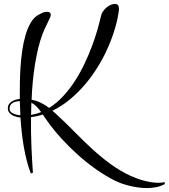

<svg xmlns="http://www.w3.org/2000/svg" viewBox="-20 -731 873 994"><path d="M242.7 -653.8Q242.7 -649.4 241 -645Q239.3 -640.6 237.3 -636.2Q228.5 -615.7 218.5 -596.2Q208.5 -576.7 200.7 -556.2Q187.5 -522 178 -482.4Q168.5 -442.9 161.4 -399.4Q154.3 -356 149.9 -309.6Q145.5 -263.2 143.6 -214.8Q169.9 -209.5 191.9 -198.7Q213.9 -188 234.4 -172.4Q273.4 -196.8 306.6 -232.7Q339.8 -268.6 367.4 -311Q395 -353.5 417 -399.9Q439 -446.3 455.8 -491.2Q472.7 -536.1 484.4 -577.1Q496.1 -618.2 503.4 -649.9Q505.4 -660.6 512.7 -671.4Q520 -682.1 530 -690.9Q540 -699.7 551.8 -705.3Q563.5 -710.9 574.7 -710.9Q585.9 -710.9 590.8 -704.3Q595.7 -697.8 595.7 -687V-680.2Q590.3 -634.8 575.7 -585Q561 -535.2 538.8 -484.6Q516.6 -434.1 486.6 -385.3Q456.5 -336.4 420.2 -293.7Q383.8 -251 341.3 -215.8Q298.8 -180.7 251.5 -157.7Q261.2 -149.4 270.8 -140.6Q280.3 -131.8 290.5 -122.1Q334 -81.1 375.7 -38.6Q417.5 3.9 461.4 43.9Q505.4 84 553.2 118.9Q601.1 153.8 656.7 179.7Q671.4 186.5 689.5 193.1Q707.5 199.7 726.6 204.6Q745.6 209.5 764.4 212.4Q783.2 215.3 799.3 215.3Q807.6 215.3 815.4 214.6Q823.2 213.9 831.5 211.4L833.5 221.7Q812.5 233.4 788.6 238Q764.6 242.7 739.7 242.7Q720.7 242.7 699.2 240Q677.7 237.3 655.8 232.2Q633.8 227.1 613 220Q592.3 212.9 575.7 204.6Q525.9 179.7 477.8 145.8Q429.7 111.8 385.3 72.3Q340.8 32.7 301 -10.7Q261.2 -54.2 228.5 -99.1Q221.7 -108.4 215.1 -118.2Q208.5 -127.9 201.7 -137.7Q172.4 -128.4 140.6 -124.5Q139.6 -48.8 142.6 23.9Q145.5 96.7 150.4 163.1L139.6 167Q127.4 135.3 118.4 100.1Q109.4 64.9 103 27.8Q96.7 -9.3 92.5 -47.1Q88.4 -85 85.9 -122.6Q74.7 -123.5 63.2 -126.7Q51.8 -129.9 42.2 -135.5Q32.7 -141.1 26.6 -149.9Q20.5 -158.7 20.5 -170.9Q20.5 -182.6 26.1 -191.2Q31.7 -199.7 40.8 -205.6Q49.8 -211.4 60.8 -214.6Q71.8 -217.8 82.5 -218.8V-246.1Q82.5 -270 83 -306.2Q83.5 -342.3 86.2 -383.8Q88.9 -425.3 95 -468.3Q101.1 -511.2 112.1 -548.8Q123 -586.4 139.9 -614.7Q156.7 -643.1 181.6 -655.8Q191.4 -661.1 201.9 -665.5Q212.4 -669.9 223.6 -669.9Q231 -669.9 236.8 -666.5Q242.7 -663.1 242.7 -653.8ZM29.3 -168Q29.3 -159.2 34.7 -153.1Q40 -147 48.6 -143.1Q57.1 -139.2 66.9 -137Q76.7 -134.8 85.4 -133.8Q83.5 -171.9 82.5 -208Q72.8 -207 63.2 -205.1Q53.7 -203.1 46.1 -198.5Q38.6 -193.8 33.9 -186.5Q29.3 -179.2 29.3 -168ZM141.1 -136.2Q168 -140.6 192.9 -150.9Q182.1 -166 170.2 -178.5Q158.2 -190.9 142.6 -199.2Q142.1 -183.6 141.6 -167.7Q141.1 -151.9 141.1 -136.2Z"/></svg>

Font: Montez
Style: Regular
Weight: 400
Designer: Astigmatic (AOETI)
Foundry: Astigmatic (AOETI)
Version: Version 1.001